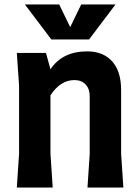

<svg xmlns="http://www.w3.org/2000/svg" viewBox="-20 -836 618 856"><path d="M380 -150V-407Q380 -440 361.5 -459.5Q343 -479 312 -479Q249 -479 205 -411V-150L215 0H55L65 -150V-455L55 -600H185L205 -527Q258 -607 369 -607Q439 -607 479.5 -563Q520 -519 520 -434V-150L530 0H370ZM495 -816 377 -660H209L91 -816H244L293 -715L342 -816Z"/></svg>

Font: Farro
Style: Bold
Weight: 700
Designer: Aceler Chua
Foundry: Grayscale Limited
Version: Version 1.101